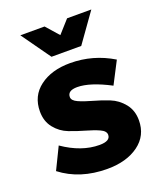

<svg xmlns="http://www.w3.org/2000/svg" viewBox="-142 -854 801 953"><g transform="rotate(-20 258.5 -377.5)"><path d="M346 -610H189L80 -763H208L267 -696L327 -763H455ZM206 -391Q206 -372 235 -359Q264 -346 306 -334.5Q348 -323 389.5 -306.5Q431 -290 460 -254Q489 -218 489 -166Q489 -85 425.5 -38.5Q362 8 260 8Q116 8 16 -69L72 -184Q169 -117 264 -117Q321 -117 321 -150Q321 -170 292.5 -183Q264 -196 223 -207.5Q182 -219 140.5 -235Q99 -251 70.5 -286.5Q42 -322 42 -374Q42 -456 104 -502.5Q166 -549 264 -549Q385 -549 489 -486L429 -370Q324 -425 257 -425Q206 -425 206 -391Z"/></g></svg>

Font: Montserrat arm
Style: Bold
Weight: 700
Designer: Julieta Ulanovsky
Foundry: Julieta Ulanovsky
Version: Version 6.000;PS 006.000;hotconv 1.0.88;makeotf.lib2.5.64775